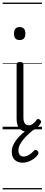

<svg xmlns="http://www.w3.org/2000/svg" viewBox="-20 -989 341 1468"><path d="M189 17Q169 17 153.5 11Q138 5 127.5 -7Q117 -19 112 -37.5Q107 -56 107 -81V-496Q107 -506 113 -510.5Q119 -515 132 -515Q146 -515 152.5 -510.5Q159 -506 159 -496V-93Q159 -73 163 -59.5Q167 -46 176 -38.5Q185 -31 199 -31Q210 -31 220 -35.5Q230 -40 240.5 -49.5Q251 -59 261 -74Q266 -80 272.5 -79.5Q279 -79 286 -72Q292 -68 294 -61.5Q296 -55 292 -49Q281 -29 264.5 -14Q248 1 228.5 9Q209 17 189 17ZM130 -683Q108 -683 97.5 -695Q87 -707 87 -732Q87 -757 97.5 -769.5Q108 -782 130 -782Q152 -782 163 -769.5Q174 -757 174 -732Q174 -707 163 -695Q152 -683 130 -683ZM153 255Q117 255 93.5 234Q70 213 70 171Q70 147 79.5 124Q89 101 106.5 78.5Q124 56 149 33.5Q174 11 204 -12H247V-6Q223 13 200.5 33.5Q178 54 160 75.5Q142 97 131.5 118Q121 139 121 160Q121 184 131.5 196Q142 208 160 208Q177 208 197.5 197.5Q218 187 238 165Q244 158 251 157.5Q258 157 264 162Q273 169 274 177.5Q275 186 270 193Q257 212 237 226Q217 240 195 247.5Q173 255 153 255ZM0 449H301V459H0ZM0 -20H301V0H0ZM0 -505H301V-500H0ZM0 -969H301V-959H0Z"/></svg>

Font: Playwrite IT Trad Guides
Style: Regular
Weight: 400
Designer: Veronika Burian, José Scaglione
Foundry: TypeTogether
Version: Version 1.003